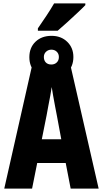

<svg xmlns="http://www.w3.org/2000/svg" viewBox="-20 -1105 603 1125"><path d="M5 0 167 -717H394L558 0H394L365 -150H198L168 0ZM253 -429 225 -289H339L313 -429Q308 -453 302.5 -483.5Q297 -514 291.5 -543.5Q286 -573 283 -595Q280 -573 274.5 -543.5Q269 -514 263 -483.5Q257 -453 253 -429ZM282 -645Q224 -645 188 -679.5Q152 -714 152 -770Q152 -826 188 -860.5Q224 -895 282 -895Q338 -895 374 -860Q410 -825 410 -771Q410 -716 374.5 -680.5Q339 -645 282 -645ZM281 -727Q300 -727 312.5 -739Q325 -751 325 -771Q325 -790 312.5 -802Q300 -814 281 -814Q263 -814 250 -802Q237 -790 237 -771Q237 -751 248.5 -739Q260 -727 281 -727ZM202 -939Q227 -975 252.5 -1013.5Q278 -1052 297 -1085H480V-1075Q463 -1057 434 -1030Q405 -1003 374 -974.5Q343 -946 318 -925H202Z"/></svg>

Font: Noto Sans Mono SemiCondensed Black
Style: Regular
Weight: 900
Width: 4
Designer: Monotype Design Team
Foundry: Monotype Imaging Inc.
Version: Version 2.014; ttfautohint (v1.8.4.7-5d5b)